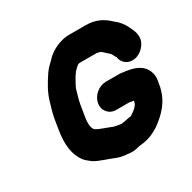

<svg xmlns="http://www.w3.org/2000/svg" viewBox="-164 -880 1085 1083"><g transform="rotate(-30 378.5 -339.0)"><path d="M367 -298C359 -252 391 -214 437 -214H521C530 -213 540 -210 550 -209C548 -204 547 -199 546 -196C545 -188 536 -179 531 -173C522 -163 503 -150 492 -143C491 -143 491 -143 490 -142H489C485 -141 480 -141 473 -140C460 -138 447 -133 435 -133C432 -132 428 -132 424 -131C407 -133 392 -136 378 -139C365 -143 355 -149 342 -153L323 -160C304 -167 288 -173 274 -183C257 -203 260 -243 267 -281L277 -342C282 -372 293 -403 300 -430C305 -444 313 -457 319 -468L330 -488L349 -516C360 -527 368 -535 379 -544C381 -545 382 -545 383 -545L389 -547H496C509 -547 518 -543 527 -540L529 -538C542 -528 551 -517 564 -507C566 -506 568 -504 570 -501C577 -491 580 -480 588 -470C591 -432 632 -397 686 -415C724 -428 765 -472 755 -523C753 -544 739 -567 731 -586C721 -606 700 -634 681 -647C678 -649 675 -652 672 -655C637 -688 594 -714 526 -714H420C408 -714 396 -713 385 -711C334 -700 291 -677 259 -641C241 -624 224 -608 209 -586C183 -547 155 -503 139 -453C129 -420 116 -379 110 -343L100 -281C84 -188 95 -120 131 -71C144 -54 159 -45 174 -32C194 -19 217 -12 242 -2L262 5C292 16 320 31 360 33C378 35 394 38 415 35C432 33 447 26 464 26C512 21 548 4 582 -18C641 -61 696 -112 716 -202L723 -242C727 -263 724 -284 716 -303C701 -342 659 -366 607 -374C598 -375 589 -378 579 -378C570 -380 560 -381 551 -381H466C420 -381 375 -344 367 -298Z"/></g></svg>

Font: Blanket
Style: BlkObl
Weight: 900
Foundry: Cannot Into Space Fonts
Version: Version 0.9